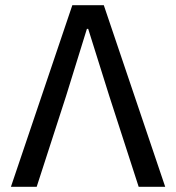

<svg xmlns="http://www.w3.org/2000/svg" viewBox="-20 -718 677 738"><path d="M379 -698 615 0H513L400 -349L319 -607H314L234 -349L121 0H22L258 -698Z"/></svg>

Font: IBM Plex Sans Text
Style: Regular
Weight: 450
Designer: Mike Abbink, Paul van der Laan, Pieter van Rosmalen
Foundry: Bold Monday
Version: Version 3.005